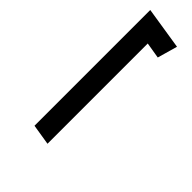

<svg xmlns="http://www.w3.org/2000/svg" viewBox="9 -529 543 543"><g transform="rotate(-45 280.5 -257.5)"><path d="M88 -259H489L481 -211L541 -194L561 -321H98Z"/></g></svg>

Font: Charger Sport
Style: LitExtObl
Weight: 300
Designer: Jasper
Foundry: Cannot Into Space Fonts
Version: Version 1.1